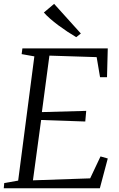

<svg xmlns="http://www.w3.org/2000/svg" viewBox="-23 -1000 634 1020"><path d="M-3 0 -0.5 -27.5 73.5 -40.5 159.5 -700.5 92 -712.5 96 -743H549.5L545.5 -590H508.5L490.5 -696.5L239.5 -704.5L199.5 -404.5L435 -411L430 -354.5L195.5 -362.5L152 -42L456 -52.5L511 -169L549.5 -158L507.5 0ZM382 -802.5Q360.5 -815 336 -831.2Q311.5 -847.5 287.5 -865.2Q263.5 -883 243.2 -900.8Q223 -918.5 210 -933.5L264.5 -979.5L406.5 -822Z"/></svg>

Font: Merriweather 72pt Light
Style: Italic
Weight: 300
Italic angle: -7.8°
Version: Version 2.101